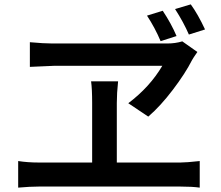

<svg xmlns="http://www.w3.org/2000/svg" viewBox="-20 -856 1017 882"><path d="M727.5 -806.6Q766.6 -748 791 -690.4L717.8 -667Q692.4 -727.5 655.3 -784.2ZM63.5 5.9V-116.2Q107.4 -109.4 158.2 -109.4H403.3V-383.8Q403.3 -447.3 398.4 -482.4H522.5Q516.6 -427.7 516.6 -382.8V-109.4H808.6Q835.9 -109.4 897.5 -116.2V5.9Q862.3 1 808.6 1H158.2Q119.1 1 63.5 5.9ZM117.2 -548.8V-662.1Q181.6 -656.2 220.7 -656.2H748Q785.2 -656.2 817.4 -666L886.7 -617.2Q866.2 -587.9 862.3 -580.1Q831.1 -518.6 773.9 -443.4Q716.8 -368.2 661.1 -320.3L569.3 -381.8Q668 -456.1 725.6 -553.7H228.5ZM784.2 -814.5 856.4 -835.9Q889.6 -790 921.9 -720.7L847.7 -697.3Q823.2 -753.9 784.2 -814.5Z"/></svg>

Font: Min Sans SemiBold
Style: Regular
Weight: 600
Designer: Jinseong-Kim, NotoSansCJK, Nunito
Foundry: Jinseong-Kim
Version: Version 1.400;Glyphs 3.1.2 (3151)